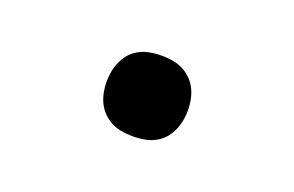

<svg xmlns="http://www.w3.org/2000/svg" viewBox="-41 -531 631 412"><g transform="rotate(20 275.0 -325.0)"><path d="M275 -233Q260 -233 245.5 -236Q231 -239 219 -247Q207 -255 199 -266Q191 -277 187 -291Q183 -305 182.5 -320Q182 -335 185 -350Q188 -365 196 -379Q204 -393 217 -402Q230 -411 245 -414Q260 -417 275 -417Q290 -417 304.5 -414Q319 -411 331 -403Q343 -395 351 -384Q359 -373 363 -359Q367 -345 367.5 -330Q368 -315 365 -300Q362 -285 354 -271Q346 -257 333 -248Q320 -239 305 -236Q290 -233 275 -233Z"/></g></svg>

Font: Lode Dark
Style: Bold Italic
Weight: 700
Italic angle: -11°
Monospace: yes
Designer: Belleve Invis
Foundry: Belleve Invis
Version: Version 29.2.0; ttfautohint (v1.8.3)